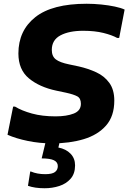

<svg xmlns="http://www.w3.org/2000/svg" viewBox="-20 -752 684 1023"><path d="M50 -184H60Q96 -162 150.5 -147Q205 -132 276 -132Q335 -132 373 -147Q411 -162 411 -199Q411 -228 392 -238.5Q373 -249 332 -258L280 -269Q190 -288 134 -334.5Q78 -381 78 -467Q78 -589 168 -660.5Q258 -732 442 -732Q480 -732 519.5 -728Q559 -724 592 -717Q625 -710 644 -701L615 -550H604Q577 -565 531 -576.5Q485 -588 423 -588Q348 -588 302 -563.5Q256 -539 256 -486Q256 -452 277.5 -435.5Q299 -419 348 -409L400 -398Q449 -387 492.5 -367Q536 -347 562.5 -310.5Q589 -274 589 -216Q589 -133 545 -83Q501 -33 426 -10.5Q351 12 258 12Q191 12 128 -1Q65 -14 20 -34ZM145 162Q178 176 221 176Q258 176 273 164.5Q288 153 288 133Q288 112 267.5 102Q247 92 202 92L230 -24H305L291 34Q332 42 356 67Q380 92 380 129Q380 173 356.5 200Q333 227 296 239Q259 251 218 251Q165 251 129 238L141 162Z"/></svg>

Font: Kufam
Style: Bold Italic
Weight: 700
Italic angle: -11°
Designer: Artur Schmal
Foundry: Original Type
Version: Version 1.301; ttfautohint (v1.8.3)